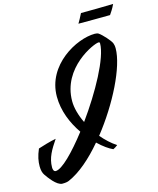

<svg xmlns="http://www.w3.org/2000/svg" viewBox="-244 -1016 1001 1213"><g transform="rotate(-15 257.0 -409.0)"><path d="M551 -676C543 -695 500 -743 478 -758C472 -762 464 -764 453 -764C333 -764 119 -649 119 -442C119 -348 156 -261 205 -190C117 -76 32 10 -9 10C-22 10 -26 -5 -26 -18C-26 -81 4 -129 43 -187C12 -182 -59 -161 -75 -155C-94 -111 -100 -78 -100 -45C-100 -18 -94 0 -86 12C-71 34 -26 98 11 98C34 98 46 95 55 91C129 59 208 -9 283 -98C318 -64 353 -40 378 -29C387 -33 398 -40 408 -48C374 -70 341 -101 313 -134C448 -304 557 -521 557 -641C557 -657 554 -669 551 -676ZM205 -389C205 -609 433 -705 461 -705C467 -705 470 -704 470 -696C470 -602 361 -405 244 -243C219 -294 205 -346 205 -389ZM614 -916C597 -915 413 -912 403 -913C392 -889 379 -868 370 -852C389 -852 552 -852 577 -853C586 -867 600 -885 614 -916Z"/></g></svg>

Font: Yesteryear
Style: Regular
Weight: 400
Designer: Astigmatic (AOETI)
Foundry: Astigmatic (AOETI)
Version: Version 1.000